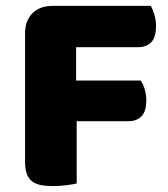

<svg xmlns="http://www.w3.org/2000/svg" viewBox="-20 -626 571 651"><path d="M491 -606Q498 -595 503.5 -576.5Q509 -558 509 -538Q509 -499 492.5 -482.5Q476 -466 448 -466H238V-353H457Q465 -342 470.5 -324Q476 -306 476 -286Q476 -248 459.5 -231.5Q443 -215 415 -215H240V-4Q229 -1 205.5 2Q182 5 159 5Q136 5 118.5 1.5Q101 -2 89 -11Q77 -20 71 -36Q65 -52 65 -78V-513Q65 -556 90 -581Q115 -606 158 -606Z"/></svg>

Font: Baloo Thambi
Style: Regular
Weight: 400
Designer: Aadarsh Rajan and Ek Type
Foundry: Ek Type
Version: Version 1.443;PS 1.000;hotconv 16.6.51;makeotf.lib2.5.65220;